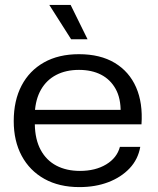

<svg xmlns="http://www.w3.org/2000/svg" viewBox="-20 -754 646 783"><path d="M304 9Q221 9 161 -24.5Q101 -58 68.5 -118.5Q36 -179 36 -260Q36 -344 68 -405Q100 -466 159.5 -499.5Q219 -533 302 -533Q389 -533 448 -497.5Q507 -462 535 -398Q563 -334 557 -247H122Q123 -185 146 -142.5Q169 -100 210 -78.5Q251 -57 306 -57Q369 -57 413 -83.5Q457 -110 469 -155H552Q543 -104 508.5 -67.5Q474 -31 421.5 -11Q369 9 304 9ZM122 -295 115 -306H480L472 -295Q473 -353 451.5 -391.5Q430 -430 392 -449.5Q354 -469 302 -469Q249 -469 209.5 -448.5Q170 -428 147.5 -389Q125 -350 122 -295ZM270 -594 181 -734H268L337 -594Z"/></svg>

Font: Mona Sans SemiExpanded
Style: Regular
Weight: 400
Width: 6
Designer: Deni Anggara
Foundry: GitHub
Version: Version 2.000